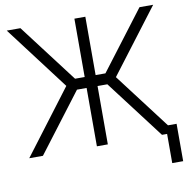

<svg xmlns="http://www.w3.org/2000/svg" viewBox="-92 -789 1012 1037"><g transform="rotate(-10 414.5 -270.0)"><path d="M13 -700 278 -350 13 0H88L354 -350L88 -700ZM816 -700H741L475 -350L741 0H816L550 -350ZM384 -700V-380H303V-320H384V0H444V-320H526V-380H444V-700ZM769 160H829V-45H769Z"/></g></svg>

Font: Unageo Variable
Style: Regular
Weight: 300
Designer: Richard Sepsi
Foundry: Richard Sepsi
Version: Version 2.200